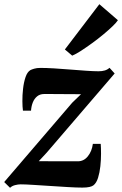

<svg xmlns="http://www.w3.org/2000/svg" viewBox="-35 -884 582 916"><path d="M351.5 -434.5Q337.5 -434.5 319.2 -434.8Q301 -435 281.2 -435Q261.5 -435 242 -435.2Q222.5 -435.5 205.2 -435.5Q188 -435.5 176 -435.5Q155.5 -435.5 142 -424.2Q128.5 -413 121.5 -395.2Q114.5 -377.5 113 -356H74.5Q72 -373 71.8 -401.2Q71.5 -429.5 75 -460.5Q78.5 -491.5 86.8 -516Q95 -540.5 110 -549.5Q115.5 -552.5 127.8 -556.2Q140 -560 157.5 -560Q185 -560 222.8 -557.8Q260.5 -555.5 300.5 -552.2Q340.5 -549 376.2 -546.5Q412 -544 435 -544Q452 -544 464.8 -547.8Q477.5 -551.5 487.5 -560.5L512 -533.5L188 -156L150 -115Q170 -115 192.5 -114.8Q215 -114.5 239.2 -114.5Q263.5 -114.5 288 -114.5Q312.5 -114.5 336.5 -114.5Q365 -114.5 384.2 -138.5Q403.5 -162.5 408 -197.5H445.5Q447 -179 447 -150.2Q447 -121.5 443.8 -91Q440.5 -60.5 432.8 -35.8Q425 -11 411 0Q405 5 391.8 8Q378.5 11 358 11Q330 11 289.2 8.5Q248.5 6 205 3.2Q161.5 0.5 123.5 -2Q85.5 -4.5 63 -4.5Q51.5 -4.5 36.8 -0.8Q22 3 13 12L-15 -15.5L309.5 -394ZM274.5 -648 439 -864 527.5 -787.5Q520.5 -776.5 501.8 -758.5Q483 -740.5 457.8 -719.5Q432.5 -698.5 405 -678.5Q377.5 -658.5 352.5 -642.2Q327.5 -626 309.5 -618.5Z"/></svg>

Font: Merriweather 36pt ExtraBold
Style: Italic
Weight: 800
Italic angle: -7.8°
Version: Version 2.101